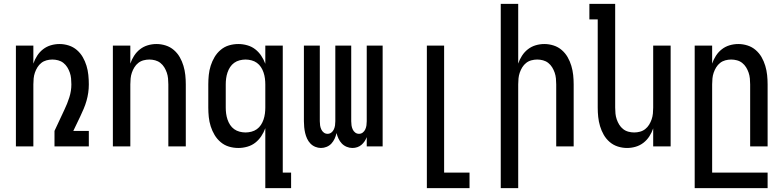

<svg xmlns="http://www.w3.org/2000/svg" viewBox="-20 -755 4040 990"><path d="M62 0V-520H152V-427Q159 -448 171.5 -467.5Q184 -487 202 -501Q220 -515 242 -521.5Q264 -528 287 -528Q311 -528 334.5 -520.5Q358 -513 376.5 -497Q395 -481 407 -460Q419 -439 426 -416Q433 -393 435.5 -368.5Q438 -344 438 -320Q438 -298 435 -277Q432 -256 426 -235Q420 -214 411.5 -194Q403 -174 394 -155L358 -80H438V0H261V-80L312 -189Q327 -220 337.5 -253Q348 -286 348 -320Q348 -335 346.5 -350.5Q345 -366 340 -380.5Q335 -395 327 -408Q319 -421 307 -430.5Q295 -440 280 -444Q265 -448 250 -448Q235 -448 220 -444Q205 -440 193 -430.5Q181 -421 173 -408Q165 -395 160 -380.5Q155 -366 153.5 -350.5Q152 -335 152 -320V0Z M562 0V-520H652V-427Q659 -448 671.5 -467.5Q684 -487 702 -501Q720 -515 742 -521.5Q764 -528 787 -528Q811 -528 834.5 -520.5Q858 -513 876.5 -497Q895 -481 907 -460Q919 -439 926 -415.5Q933 -392 935.5 -368Q938 -344 938 -320V0H848V-320Q848 -335 846.5 -350.5Q845 -366 840 -380.5Q835 -395 827 -408Q819 -421 807 -430.5Q795 -440 780 -444Q765 -448 750 -448Q735 -448 720 -444Q705 -440 693 -430.5Q681 -421 673 -408Q665 -395 660 -380.5Q655 -366 653.5 -350.5Q652 -335 652 -320V0Z M1246 -72Q1261 -72 1276.5 -76Q1292 -80 1304.5 -89Q1317 -98 1325.5 -111Q1334 -124 1339 -139Q1344 -154 1346 -169.5Q1348 -185 1348 -200V-320Q1348 -335 1346 -350.5Q1344 -366 1339 -381Q1334 -396 1325.5 -409Q1317 -422 1304.5 -431Q1292 -440 1276.5 -444Q1261 -448 1246 -448Q1231 -448 1215.5 -444Q1200 -440 1187.5 -431Q1175 -422 1166.5 -409Q1158 -396 1153 -381Q1148 -366 1146 -350.5Q1144 -335 1144 -320V-200Q1144 -185 1146 -169.5Q1148 -154 1153 -139Q1158 -124 1166.5 -111Q1175 -98 1187.5 -89Q1200 -80 1215.5 -76Q1231 -72 1246 -72ZM1348 215V-94Q1340 -72 1327 -52.5Q1314 -33 1296 -19Q1278 -5 1255 1.5Q1232 8 1209 8Q1184 8 1160.5 1Q1137 -6 1118 -22Q1099 -38 1086.5 -59Q1074 -80 1066.5 -103.5Q1059 -127 1056.5 -151.5Q1054 -176 1054 -200V-320Q1054 -344 1056.5 -368.5Q1059 -393 1066.5 -416.5Q1074 -440 1086.5 -461Q1099 -482 1118 -498Q1137 -514 1160.5 -521Q1184 -528 1209 -528Q1232 -528 1255 -521.5Q1278 -515 1296 -501Q1314 -487 1327 -467.5Q1340 -448 1348 -426V-520H1438V135H1481V215Z M1635 8Q1620 8 1605.5 2Q1591 -4 1580.5 -15Q1570 -26 1563.5 -40Q1557 -54 1553.5 -69Q1550 -84 1548.5 -99.5Q1547 -115 1547 -130V-520H1629V-130Q1629 -119 1630.5 -108.5Q1632 -98 1636.5 -88Q1641 -78 1649.5 -71.5Q1658 -65 1669 -65Q1680 -65 1688.5 -71.5Q1697 -78 1701.5 -88Q1706 -98 1707.5 -108.5Q1709 -119 1709 -130V-520H1791V-130Q1791 -119 1792.5 -108.5Q1794 -98 1798.5 -88Q1803 -78 1811.5 -71.5Q1820 -65 1831 -65Q1842 -65 1850.5 -71.5Q1859 -78 1863.5 -88Q1868 -98 1869.5 -108.5Q1871 -119 1871 -130V-520H1953V0H1871V-48Q1867 -37 1860 -26.5Q1853 -16 1843.5 -8Q1834 0 1822 4Q1810 8 1797 8Q1782 8 1767.5 2Q1753 -4 1742.5 -15Q1732 -26 1725.5 -40Q1719 -54 1715 -69Q1712 -54 1705.5 -40Q1699 -26 1689 -15Q1679 -4 1664.5 2Q1650 8 1635 8Z M2181 215V-520H2270V135H2401V215Z M2562 215V-735H2652V-427Q2659 -448 2671.5 -467.5Q2684 -487 2702 -501Q2720 -515 2742 -521.5Q2764 -528 2787 -528Q2811 -528 2834.5 -520.5Q2858 -513 2876.5 -497Q2895 -481 2907 -460Q2919 -439 2926 -415.5Q2933 -392 2935.5 -368Q2938 -344 2938 -320V0H2848V-320Q2848 -335 2846.5 -350.5Q2845 -366 2840 -380.5Q2835 -395 2827 -408Q2819 -421 2807 -430.5Q2795 -440 2780 -444Q2765 -448 2750 -448Q2735 -448 2720 -444Q2705 -440 2693 -430.5Q2681 -421 2673 -408Q2665 -395 2660 -380.5Q2655 -366 2653.5 -350.5Q2652 -335 2652 -320V215Z M3213 8Q3189 8 3165.5 0.5Q3142 -7 3123.5 -23Q3105 -39 3093 -60Q3081 -81 3074 -104.5Q3067 -128 3064.5 -152Q3062 -176 3062 -200V-655H3019V-735H3152V-200Q3152 -185 3153.5 -169.5Q3155 -154 3160 -139.5Q3165 -125 3173 -112Q3181 -99 3193 -89.5Q3205 -80 3220 -76Q3235 -72 3250 -72Q3265 -72 3280 -76Q3295 -80 3307 -89.5Q3319 -99 3327 -112Q3335 -125 3340 -139.5Q3345 -154 3346.5 -169.5Q3348 -185 3348 -200V-520H3438V0H3348V-93Q3341 -72 3328.5 -52.5Q3316 -33 3298 -19Q3280 -5 3258 1.5Q3236 8 3213 8Z M3562 215V-520H3652V-427Q3659 -448 3671.5 -467.5Q3684 -487 3702 -501Q3720 -515 3742 -521.5Q3764 -528 3787 -528Q3811 -528 3834.5 -520.5Q3858 -513 3876.5 -497Q3895 -481 3907 -460Q3919 -439 3926 -415.5Q3933 -392 3935.5 -368Q3938 -344 3938 -320V0H3848V-320Q3848 -335 3846.5 -350.5Q3845 -366 3840 -380.5Q3835 -395 3827 -408Q3819 -421 3807 -430.5Q3795 -440 3780 -444Q3765 -448 3750 -448Q3735 -448 3720 -444Q3705 -440 3693 -430.5Q3681 -421 3673 -408Q3665 -395 3660 -380.5Q3655 -366 3653.5 -350.5Q3652 -335 3652 -320V135H3938V215Z"/></svg>

Font: Iosevka Custom Medium
Style: Regular
Weight: 500
Monospace: yes
Designer: Belleve Invis
Foundry: Belleve Invis
Version: Version 32.5.0; ttfautohint (v1.8.4)